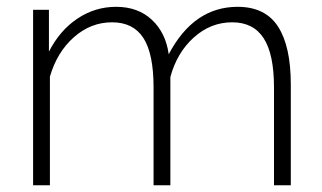

<svg xmlns="http://www.w3.org/2000/svg" viewBox="-20 -549 955 569"><path d="M841.8 0H792V-290Q792 -388.2 761.5 -435.5Q731 -482.9 668 -482.9Q604.5 -482.9 554.4 -438Q504.4 -393.1 484.9 -320.8V0H435.1V-290Q435.1 -389.6 405 -436.3Q375 -482.9 312 -482.9Q249 -482.9 199 -438.7Q148.9 -394.5 127.9 -321.8V0H78.1V-520H125V-396Q157.2 -459 209.5 -493.9Q261.7 -528.8 324.2 -528.8Q388.7 -528.8 429.9 -490.5Q471.2 -452.1 480 -388.2Q554.2 -528.8 684.1 -528.8Q766.1 -528.8 804 -470.2Q841.8 -411.6 841.8 -298.8Z"/></svg>

Font: Rawline Light
Style: Regular
Weight: 300
Designer: Matt McInerney, Pablo Impallari, Rodrigo Fuenzalida
Foundry: Matt McInerney, Pablo Impallari, Rodrigo Fuenzalida
Version: Version 4.020;PS 004.020;hotconv 1.0.88;makeotf.lib2.5.64775